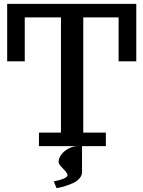

<svg xmlns="http://www.w3.org/2000/svg" viewBox="-20 -755 741 992"><path d="M181.2 0V-69.8H294.9V-665H107.9V-438H17.1V-734.9H684.1V-438H592.8V-665H410.2V-69.8H526.9V0ZM272 216.8 257.8 182.1Q287.6 176.8 307.6 168.5Q329.1 159.7 329.1 149.9Q329.1 139.6 306.2 116.7Q282.7 93.8 282.7 82Q282.7 63 296.6 44.2Q310.5 25.4 333.7 12.7Q356.9 0 384.8 0H403.8V134.8Q403.8 152.3 390.1 167.2Q376.5 182.1 357.4 190.9Q337.9 199.7 318.6 205.8Q299.3 211.9 285.6 214.4Z"/></svg>

Font: Trocchi
Style: Regular
Weight: 400
Designer: Vernon Adams
Foundry: Vernon Adams
Version: Version 1.101; ttfautohint (v1.8.4.7-5d5b);gftools[0.9.27]